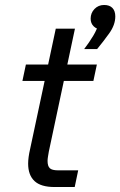

<svg xmlns="http://www.w3.org/2000/svg" viewBox="-20 -751 483 771"><path d="M101 -153 204 -636H281L176 -142Q174 -130 172.5 -121Q171 -112 171 -105Q171 -84 180 -75.5Q189 -67 213 -67H294L280 0H199Q144 0 118.5 -24Q93 -48 93 -94Q93 -106 95 -121Q97 -136 101 -153ZM70 -426 84 -492H369L355 -426ZM370 -554H318Q338 -580 354.5 -607.5Q371 -635 374 -654L388 -633Q369 -633 356.5 -645Q344 -657 344 -676Q344 -699 359.5 -715Q375 -731 398 -731Q420 -731 431.5 -719Q443 -707 443 -685Q443 -651 418.5 -617Q394 -583 370 -554Z"/></svg>

Font: Wix Madefor Text
Style: Italic
Weight: 400
Italic angle: -12°
Designer: Dalton Maag Ltd
Foundry: Dalton Maag Ltd
Version: Version 3.100